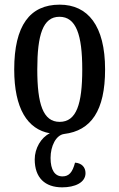

<svg xmlns="http://www.w3.org/2000/svg" viewBox="-20 -564 512 824"><path d="M247 240C301 240 347 220 347 179C347 153 330 136 302 134C291 176 276 193 248 193C215 193 197 165 197 114C197 63 220 16 255 11C371 -3 431 -89 431 -266C431 -454 357 -544 236 -544C108 -544 41 -454 41 -266C41 -98 98 -9 194 8C156 26 129 73 129 120C129 199 173 240 247 240ZM236 -41C165 -41 140 -117 140 -266C140 -414 164 -492 235 -492C307 -492 333 -414 333 -266C333 -117 308 -41 236 -41Z"/></svg>

Font: Noto Serif Georgian ExtraCondensed Semi
Style: Regular
Weight: 600
Width: 3
Designer: Monotype Design Team
Foundry: Monotype Imaging Inc.
Version: Version 1.901